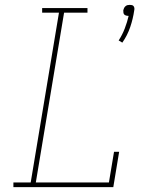

<svg xmlns="http://www.w3.org/2000/svg" viewBox="-20 -768 640 788"><path d="M482 -593 467 -602Q482 -625 492 -651Q502 -677 508 -703Q507 -703 506.5 -703Q506 -703 505 -703Q501 -703 496.5 -704.5Q492 -706 489.5 -709Q487 -712 486.5 -716.5Q486 -721 486 -726Q487 -730 489 -734.5Q491 -739 495 -742.5Q499 -746 503.5 -747Q508 -748 513 -748Q517 -748 521.5 -747Q526 -746 528.5 -742.5Q531 -739 531.5 -734.5Q532 -730 531 -726Q526 -691 514.5 -657Q503 -623 482 -593ZM35 0V-19H106L222 -716H153V-735H339V-716H243L127 -19H427L448 -145H469L445 0Z"/></svg>

Font: Iosevka Etoile Thin Oblique
Style: Regular
Weight: 100
Italic angle: -9°
Designer: Belleve Invis
Foundry: Belleve Invis
Version: Version 15.5.2; ttfautohint (v1.8.4)